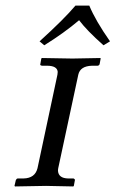

<svg xmlns="http://www.w3.org/2000/svg" viewBox="-20 -671 416 692"><path d="M301.8 -650.9Q324.2 -596.7 376.5 -522L353 -507.8Q293 -561 265.1 -598.1Q210.9 -552.2 139.6 -507.8L122.6 -522Q211.4 -602.5 252 -650.9ZM262.2 -401.9 189.9 -64.9Q189 -61 189 -55.2Q190.9 -28.8 225.1 -27.8H245.1Q250 -25.9 250 -22L246.1 -1L244.1 1Q243.2 1 146 -1Q146 -1 34.2 1L32.2 -1L37.1 -22Q39.6 -27.3 43.9 -27.8H64.9Q106.4 -28.8 115.2 -64.9L187 -401.9Q188 -406.7 188 -412.1Q186 -433.6 150.9 -434.1H130.9Q125 -435.5 125 -438L128.9 -460L130.9 -461.9Q131.8 -461.9 241.2 -460Q241.2 -460 341.8 -461.9L342.8 -460L338.9 -439Q336.4 -434.6 332 -434.1H311Q269 -432.6 262.2 -401.9Z"/></svg>

Font: Linux Libertine Capitals O
Style: Bold Italic Samll Caps
Weight: 400
Italic angle: -12°
Designer: Philipp H. Poll
Foundry: Philipp H. Poll
Version: Version 5.0.4